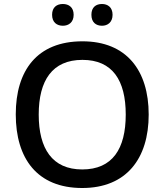

<svg xmlns="http://www.w3.org/2000/svg" viewBox="-20 -932 824 962"><path d="M241 -858C241 -820 265 -803 295 -803C324 -803 349 -820 349 -858C349 -896 324 -912 295 -912C265 -912 241 -896 241 -858ZM438 -858C438 -820 461 -803 491 -803C519 -803 544 -820 544 -858C544 -896 519 -912 491 -912C461 -912 438 -896 438 -858ZM725 -358C725 -580 613 -725 393 -725C166 -725 59 -579 59 -359C59 -138 166 10 392 10C613 10 725 -137 725 -358ZM174 -358C174 -529 242 -632 393 -632C544 -632 610 -529 610 -358C610 -187 544 -83 392 -83C242 -83 174 -187 174 -358Z"/></svg>

Font: Noto Sans Canadian Aboriginal Medium
Style: Regular
Weight: 500
Designer: Monotype Design Team, Typotheque's Kevin King
Foundry: Monotype Imaging Inc.
Version: Version 2.004